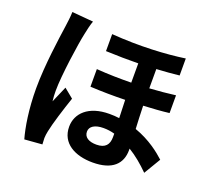

<svg xmlns="http://www.w3.org/2000/svg" viewBox="-138 -956 1277 1179"><g transform="rotate(20 500.0 -367.0)"><path d="M281 -773 142 -785C141 -753 136 -714 132 -687C121 -610 93 -420 93 -269C93 -133 112 -19 132 51L247 42C246 28 246 11 245 1C245 -10 248 -31 251 -45C262 -100 294 -202 322 -284L261 -334C247 -300 229 -262 215 -228C212 -248 211 -276 211 -296C211 -396 243 -617 258 -684C261 -702 273 -753 281 -773ZM639 -171V-148C639 -100 617 -70 558 -70C509 -70 477 -89 477 -126C477 -159 509 -181 566 -181C590 -181 614 -178 639 -171ZM418 -741V-630C492 -627 563 -626 630 -627V-501C557 -500 481 -501 403 -507V-392C480 -388 557 -387 631 -389L635 -271C614 -274 593 -275 570 -275C434 -275 364 -204 364 -117C364 -9 458 41 574 41C703 41 759 -18 759 -107V-117C807 -88 852 -50 894 -8L959 -117C921 -152 852 -208 753 -243C751 -289 748 -339 747 -393C809 -396 866 -400 915 -406V-522C863 -515 806 -510 746 -506V-632C800 -635 850 -639 894 -644V-755C771 -737 601 -727 418 -741Z"/></g></svg>

Font: Noto Sans CJK SC
Style: Bold
Weight: 700
Designer: Ryoko NISHIZUKA 西塚涼子 (kana, bopomofo & ideographs); Paul D. Hunt (Latin, Greek & Cyrillic); Sandoll Communications 산돌커뮤니
Foundry: Adobe
Version: Version 2.004;hotconv 1.0.118;makeotfexe 2.5.65603